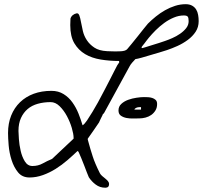

<svg xmlns="http://www.w3.org/2000/svg" viewBox="-20 -877 949 898"><path d="M395.5 -47.9Q392.6 -53.7 386.7 -69.3Q380.9 -85 374 -102.5Q367.2 -120.1 360.8 -135.7Q354.5 -151.4 351.6 -157.2Q349.6 -161.1 348.1 -165Q346.7 -168.9 342.8 -170.9Q321.3 -150.4 295.4 -127.9Q269.5 -105.5 240.7 -87.4Q211.9 -69.3 180.7 -58.1Q149.4 -46.9 118.2 -46.9Q84 -46.9 64.5 -70.8Q44.9 -94.7 34.2 -128.4Q23.4 -162.1 20.5 -197.3Q17.6 -232.4 17.6 -254.9Q17.6 -299.8 32.2 -336.4Q46.9 -373 73.7 -398.9Q100.6 -424.8 137.7 -438.5Q174.8 -452.1 220.7 -452.1Q252.9 -452.1 277.3 -437Q301.8 -421.9 318.8 -397.9Q335.9 -374 347.2 -345.7Q358.4 -317.4 366.2 -291Q375 -295.9 387.2 -314Q399.4 -332 412.6 -354Q425.8 -376 438 -397.9Q450.2 -419.9 457 -433.6Q460 -438.5 470.2 -458.5Q480.5 -478.5 492.7 -502Q504.9 -525.4 515.1 -545.9Q525.4 -566.4 528.3 -571.3Q529.3 -573.2 533.2 -578.6Q537.1 -584 538.1 -585.9Q537.1 -585.9 537.1 -586.9V-588.9V-591.8Q492.2 -591.8 450.7 -598.6Q409.2 -605.5 377.9 -624Q346.7 -642.6 327.6 -674.8Q308.6 -707 308.6 -759.8Q308.6 -762.7 309.1 -774.4Q309.6 -786.1 309.6 -790Q312.5 -799.8 320.3 -806.2Q328.1 -812.5 337.9 -814.5Q346.7 -816.4 351.1 -804.7Q355.5 -793 358.9 -773.4Q362.3 -753.9 367.7 -731.4Q373 -709 386.2 -689Q399.4 -668.9 421.4 -654.3Q443.4 -639.6 480.5 -637.7Q482.4 -637.7 493.7 -637.2Q504.9 -636.7 512.7 -636.7Q517.6 -636.7 526.9 -636.7Q536.1 -636.7 545.4 -637.2Q554.7 -637.7 563 -640.1Q571.3 -642.6 575.2 -647.5Q581.1 -654.3 595.2 -671.4Q609.4 -688.5 624 -707Q638.7 -725.6 652.3 -742.7Q666 -759.8 671.9 -766.6Q688.5 -783.2 709 -799.8Q729.5 -816.4 752 -829.1Q774.4 -841.8 798.8 -849.6Q823.2 -857.4 848.6 -857.4Q866.2 -857.4 878.4 -850.6Q890.6 -843.8 897.5 -832.5Q904.3 -821.3 906.7 -807.1Q909.2 -793 909.2 -778.3Q909.2 -750 895 -728.5Q880.9 -707 858.4 -690.4Q835.9 -673.8 810.1 -662.1Q784.2 -650.4 760.7 -642.6Q752.9 -639.6 732.4 -633.8Q711.9 -627.9 688 -620.6Q664.1 -613.3 643.1 -607.4Q622.1 -601.6 613.3 -600.6Q606.4 -593.8 598.1 -584Q589.8 -574.2 585.9 -566.4L465.8 -346.7Q464.8 -346.7 463.4 -345.2Q461.9 -343.8 460.9 -342.8Q460.9 -340.8 458 -335.4Q455.1 -330.1 452.1 -323.7Q449.2 -317.4 446.3 -311.5Q443.4 -305.7 443.4 -304.7Q440.4 -300.8 433.1 -289.6Q425.8 -278.3 417 -266.1Q408.2 -253.9 400.9 -243.2Q393.6 -232.4 390.6 -228.5V-225.6V-223.6Q397.5 -198.2 402.8 -180.2Q408.2 -162.1 413.6 -145.5Q418.9 -128.9 426.8 -110.4Q434.6 -91.8 447.3 -66.4Q451.2 -59.6 458 -53.7Q464.8 -47.9 472.2 -42Q479.5 -36.1 484.9 -29.8Q490.2 -23.4 490.2 -16.6Q490.2 1 472.7 1Q447.3 1 427.7 -13.7Q408.2 -28.3 395.5 -47.9ZM66.4 -264.6Q66.4 -252.9 68.4 -226.1Q70.3 -199.2 76.7 -171.4Q83 -143.6 96.2 -122.1Q109.4 -100.6 131.8 -100.6Q158.2 -100.6 179.2 -112.3Q200.2 -124 223.6 -133.8L324.2 -228.5V-232.4Q324.2 -250 315.9 -278.3Q307.6 -306.6 293 -334Q278.3 -361.3 258.8 -380.4Q239.3 -399.4 216.8 -399.4Q184.6 -399.4 156.7 -391.6Q128.9 -383.8 109.4 -367.2Q89.8 -350.6 78.1 -325.2Q66.4 -299.8 66.4 -264.6ZM839.8 -804.7Q816.4 -804.7 793 -794.9Q769.5 -785.2 748 -769.5Q726.6 -753.9 708 -735.4Q689.5 -716.8 675.8 -700.2Q671.9 -696.3 666.5 -688.5Q661.1 -680.7 655.8 -674.3Q650.4 -668 646.5 -662.6Q642.6 -657.2 642.6 -657.2V-652.3H646.5Q647.5 -652.3 660.2 -656.2Q672.9 -660.2 689.9 -665.5Q707 -670.9 724.6 -676.3Q742.2 -681.6 752 -685.5Q766.6 -690.4 785.6 -698.7Q804.7 -707 821.8 -718.8Q838.9 -730.5 850.6 -745.1Q862.3 -759.8 862.3 -778.3Q862.3 -793.9 857.9 -799.3Q853.5 -804.7 839.8 -804.7ZM534.2 -360.4Q534.2 -378.9 547.4 -391.1Q560.5 -403.3 579.6 -410.2Q598.6 -417 618.7 -419.9Q638.7 -422.9 653.3 -422.9Q662.1 -422.9 672.4 -422.4Q682.6 -421.9 691.9 -418.9Q701.2 -416 708 -409.7Q714.8 -403.3 714.8 -390.6Q714.8 -373 707 -360.4Q699.2 -347.7 687.5 -339.4Q675.8 -331.1 660.6 -327.1Q645.5 -323.2 630.9 -323.2Q620.1 -323.2 603.5 -322.8Q586.9 -322.3 571.8 -325.2Q556.6 -328.1 545.4 -335.9Q534.2 -343.8 534.2 -360.4ZM639.6 -376Q637.7 -376 633.3 -376Q628.9 -376 624 -375Q619.1 -374 614.3 -371.1Q609.4 -368.2 608.4 -364.3H639.6Z"/></svg>

Font: Cedarville Cursive
Style: Regular
Weight: 400
Designer: Kimberly Geswein
Foundry: Kimberly Geswein
Version: Version 1.001 2010